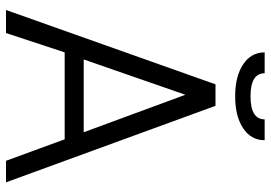

<svg xmlns="http://www.w3.org/2000/svg" viewBox="-148 -734 882 625"><g transform="rotate(90 292.5 -421.0)"><path d="M150 -842H218Q218 -796 293 -796Q368 -796 368 -842H436Q436 -798 397 -772Q358 -746 293 -746Q228 -746 189 -772Q150 -798 150 -842ZM503 0 433 -191H150L87 0H12L254 -682H324L573 0ZM173 -253H410L288 -584Z"/></g></svg>

Font: Didact Gothic
Style: Regular
Weight: 400
Designer: Daniel Johnson
Foundry: Daniel Johnson
Version: Version 2.101;PS 002.101;hotconv 1.0.88;makeotf.lib2.5.64775